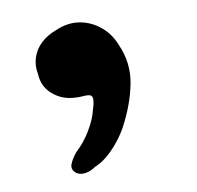

<svg xmlns="http://www.w3.org/2000/svg" viewBox="-31 -144 303 296"><g transform="rotate(-5 120.0 4.5)"><path d="M77 119.5Q68 114 70.2 105.5Q72.5 97 79.5 87Q91.5 74 100 56.5Q108.5 39 110.5 24.5Q112.5 16.5 112.5 10Q112.5 3.5 108.5 2Q104.5 1 97.8 2.2Q91 3.5 81.5 3.5Q63 3.5 48.2 -7.5Q33.5 -18.5 31 -37.5Q27 -51 30 -63.8Q33 -76.5 42 -86.5Q51 -96.5 66 -103.5Q84 -113 102 -111.5Q120 -110 135.2 -99.5Q150.5 -89 159 -71.5Q175 -43 171.8 -10.8Q168.5 21.5 153.5 56.5Q148 68.5 140.2 79.8Q132.5 91 123.8 99.5Q115 108 106 112.5Q99 118.5 91 120.5Q83 122.5 77 119.5Z"/></g></svg>

Font: Gluten Thin Light
Style: Regular
Weight: 300
Version: Version 1.300